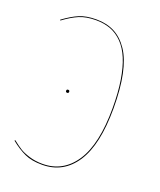

<svg xmlns="http://www.w3.org/2000/svg" viewBox="-131 -773 723 865"><g transform="rotate(20 230.0 -340.5)"><path d="M181.6 -689.9Q231.4 -689.9 269 -670.4Q306.6 -650.9 334.5 -609.6Q362.3 -568.4 376.5 -500.5Q390.6 -432.6 390.6 -339.4Q390.6 -164.6 333.3 -77.6Q275.9 9.3 174.3 9.3Q124 9.3 90.8 -5.9Q57.6 -21 21 -50.3L23.4 -53.7Q47.4 -34.7 64.5 -23.9Q81.5 -13.2 110.6 -4.2Q139.6 4.9 174.3 4.9Q273.4 4.9 329.8 -80.8Q386.2 -166.5 386.2 -339.4Q386.2 -413.6 377 -471.4Q367.7 -529.3 350.8 -569.6Q334 -609.9 308.6 -636Q283.2 -662.1 251.7 -674.1Q220.2 -686 181.6 -686Q134.3 -686 101.1 -671.9Q67.9 -657.7 29.8 -629.4L27.8 -632.8Q66.9 -661.6 99.9 -675.8Q132.8 -689.9 181.6 -689.9ZM162.6 -341.3Q162.6 -348.6 169.9 -348.6Q177.2 -348.6 177.2 -341.3Q177.2 -334 169.9 -334Q162.6 -334 162.6 -341.3Z"/></g></svg>

Font: Fira Sans Compressed Four
Style: Regular
Weight: 100
Width: 1
Designer: Carrois Corporate & Edenspiekermann AG
Foundry: Carrois Corporate GbR & Edenspiekermann AG
Version: Version 4.203;PS 004.203;hotconv 1.0.88;makeotf.lib2.5.64775